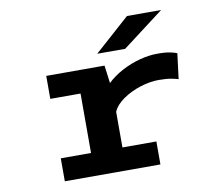

<svg xmlns="http://www.w3.org/2000/svg" viewBox="-78 -804 1031 897"><g transform="rotate(-10 437.5 -355.0)"><path d="M159 0V-109H302.5V-391H159V-500H435.5L446.5 -415.5Q477.5 -445 518.5 -466.8Q559.5 -488.5 603.5 -500.2Q647.5 -512 688 -512Q728 -512 750.2 -507Q772.5 -502 780.5 -498L765.5 -377.5Q757.5 -380.5 733.8 -385.2Q710 -390 672.5 -390Q631.5 -390 585.5 -375.5Q539.5 -361 502.5 -335.5Q465.5 -310 451.5 -278V-109H612.5V0ZM544 -560.5H411.5L579 -710H741Z"/></g></svg>

Font: Trispace SemiExpanded SemiBold
Style: Regular
Weight: 600
Width: 6
Designer: Tyler Finck
Foundry: Etcetera Type Company
Version: Version 1.210; ttfautohint (v1.8.3)